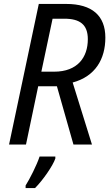

<svg xmlns="http://www.w3.org/2000/svg" viewBox="-20 -734 556 975"><path d="M26 0H112L174 -296H269L353 0H447L349 -315C464 -346 515 -434 515 -543C515 -654 448 -714 316 -714H177ZM255 -370H190L247 -639H307C386 -639 426 -609 426 -535C426 -443 374 -370 255 -370ZM110 208V221H158C198 181 249 107 261 71V61H181C167 104 131 175 110 208Z"/></svg>

Font: Noto Sans SemiCondensed
Style: Italic
Weight: 400
Width: 4
Italic angle: -12°
Designer: Monotype Design Team
Foundry: Monotype Imaging Inc.
Version: Version 2.013